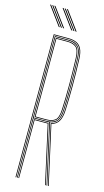

<svg xmlns="http://www.w3.org/2000/svg" viewBox="-144 -994 561 1038"><g transform="rotate(15 137.0 -475.0)"><path d="M60 0V-800H142Q168.2 -800 187 -791.8Q205.8 -783.5 216.2 -763.4Q226.8 -743.2 228 -707Q231.2 -624.2 231 -552.6Q230.8 -481 228 -418Q226.2 -378.5 213.2 -357Q200.2 -335.5 173 -328.5L246 0H242L168.2 -331.5Q196 -337.2 209.1 -357.9Q222.2 -378.5 224 -418.2Q226.8 -481.5 226.9 -553.8Q227 -626 224 -707Q222.8 -742.5 212.5 -761.8Q202.2 -781 184.4 -788.5Q166.5 -796 142 -796H64V0ZM76 0V-329H141Q145.2 -329 149 -329.2Q152.8 -329.5 156.5 -329.8L229.5 0H225.5L153.2 -325.5Q150.8 -325.2 147.6 -325.1Q144.5 -325 141 -325H80V0ZM68 0V-792H142Q166.2 -792 183.1 -784.8Q200 -777.5 209.4 -759.1Q218.8 -740.8 220 -706.8Q222.8 -630 222.9 -556.2Q223 -482.5 220 -418.2Q218.2 -377.5 204.8 -358.4Q191.2 -339.2 163.5 -334.8L237.8 0H233.8L159.5 -334Q154.8 -333.5 150 -333.2Q145.2 -333 141 -333H72V0ZM72 -337H141Q175.2 -337 194.5 -352.8Q213.8 -368.5 216 -418.5Q218.8 -481.5 218.9 -554.2Q219 -627 216 -706.5Q214.2 -756 195.2 -772Q176.2 -788 142 -788H72ZM76 -341V-784H142Q174.8 -784 192.5 -769Q210.2 -754 212 -706.5Q214.8 -629.2 214.9 -556Q215 -482.8 212 -418.5Q209.8 -369.2 191.1 -355.1Q172.5 -341 141 -341ZM80 -345H141Q171.5 -345 188.8 -358.5Q206 -372 208 -418.8Q210.8 -482 210.9 -554.5Q211 -627 208 -706.5Q206.2 -753.5 188.9 -766.8Q171.5 -780 142 -780H80ZM100 -845 23 -950H29L106 -845ZM76 -845 -1 -950H5L82 -845ZM88 -845 11 -950H17L94 -845ZM170 -845 93 -950H99L176 -845ZM146 -845 69 -950H75L152 -845ZM158 -845 81 -950H87L164 -845Z"/></g></svg>

Font: Big Shoulders Inline Thin
Style: Regular
Weight: 100
Designer: Patric King
Foundry: XO Type Co
Version: Version 2.002